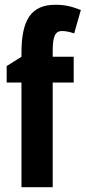

<svg xmlns="http://www.w3.org/2000/svg" viewBox="-20 -785 359 805"><path d="M289 -439V-547H201V-573C201 -633 212 -655 240 -655C256 -655 273 -651 291 -645L319 -743C278 -759 251 -765 212 -765C111 -765 70 -702 70 -564V-547L8 -508V-439H70V0H201V-439Z"/></svg>

Font: Noto Sans Myanmar UI ExtraCondensed
Style: Bold
Weight: 700
Width: 2
Designer: Monotype Design Team
Foundry: Monotype Imaging Inc.
Version: Version 2.103